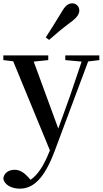

<svg xmlns="http://www.w3.org/2000/svg" viewBox="-27 -859 617 1150"><path d="M247 -635 267 -620C304 -653 342 -685 395 -725C433 -752 448 -774 448 -796C448 -823 427 -839 406 -839C381 -839 363 -824 341 -785C304 -724 276 -680 247 -635ZM364 -499 462 -490 392 -283 322 -89 175 -490 262 -499V-527H-7V-499L52 -492L272 42L268 51C236 131 201 187 156 218L142 202C118 176 93 158 61 158C29 158 -1 173 -7 208C-4 247 42 271 91 271C173 271 239 210 301 44L501 -491L568 -499V-527H364Z"/></svg>

Font: Noto Serif HK SemiBold
Style: Regular
Weight: 600
Designer: Ryoko NISHIZUKA 西塚涼子 (kana & ideographs); Frank Grießhammer (Latin, Greek & Cyrillic); Wenlong ZHANG 张文龙 (bopomofo); San
Foundry: Adobe
Version: Version 2.001;hotconv 1.1.0;makeotfexe 2.6.0